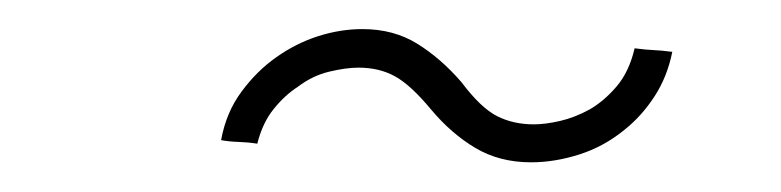

<svg xmlns="http://www.w3.org/2000/svg" viewBox="-20 -565 529 130"><path d="M272 -490.7Q285.6 -474.5 301.9 -464.8Q318.3 -455.1 339.5 -455.1Q355.7 -455.1 372.5 -460.5Q389.3 -465.9 403.3 -477.5Q414.7 -486.7 423.2 -499.8Q431.8 -513 435.2 -529.9Q427.5 -530.9 422.4 -531.1Q417.3 -531.3 409.7 -532.3Q406 -516.5 397.6 -506.6Q389.2 -496.7 379.4 -491Q369.2 -485.4 359.2 -483.1Q349.1 -480.8 341.5 -480.8Q327.5 -480.8 316.5 -486.4Q305.5 -492 292.5 -509.3Q278.5 -525.5 262.5 -535.4Q246.6 -545.3 225.4 -545.3Q210.4 -545.3 195.4 -540.5Q180.4 -535.7 167 -526.2Q153.9 -517 143.5 -502.9Q133.1 -488.9 129.7 -470.1Q135.2 -469.1 141.7 -468.9Q148.1 -468.7 154.2 -467.7Q157.8 -482 165.4 -491.3Q172.9 -500.6 181.6 -506.2Q191.6 -513.8 203 -516.5Q214.3 -519.2 222.7 -519.2Q236.7 -519.2 247.3 -513.4Q258 -507.6 272 -490.7Z"/></svg>

Font: Josefin Slab Thin
Style: Italic
Weight: 100
Italic angle: -12°
Designer: Santiago Orozco
Foundry: Typemade
Version: Version 2.000